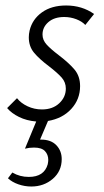

<svg xmlns="http://www.w3.org/2000/svg" viewBox="-20 -438 380 700"><path d="M323 -387 291 -347Q279 -360 258 -368Q237 -376 214 -376Q178 -376 156.5 -357.5Q135 -339 135 -312Q135 -292 150 -275.5Q165 -259 194 -237Q232 -208 252 -184Q272 -160 272 -124Q272 -76 240 -41Q208 -6 155 3L126 71H130Q166 71 185.5 91.5Q205 112 205 142Q205 186 172.5 214Q140 242 94 242Q70 242 47 234Q24 226 9 212L25 191Q52 207 85 207Q141 207 154 161Q156 151 156 145Q156 126 144 113Q132 100 104 100Q87 100 71 104L112 5Q77 2 49.5 -11.5Q22 -25 6 -44L42 -80Q56 -62 80.5 -50.5Q105 -39 133 -39Q172 -39 196 -61.5Q220 -84 220 -115Q220 -138 205 -155Q190 -172 159 -196Q123 -223 104 -246Q85 -269 85 -302Q85 -314 88 -327Q98 -368 133 -393Q168 -418 221 -418Q279 -418 323 -387Z"/></svg>

Font: Ysabeau Infant Semilight
Style: Italic
Weight: 300
Italic angle: -12°
Designer: Christian Thalmann (Catharsis Fonts)
Version: Version 0.003